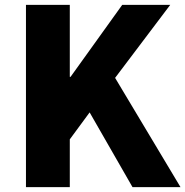

<svg xmlns="http://www.w3.org/2000/svg" viewBox="-20 -764 757 784"><path d="M86 0H265V-195L346 -305L521 0H717L450 -446L675 -744H479L268 -450H265V-744H86Z"/></svg>

Font: Noto Sans T Chinese Black
Style: Bold
Weight: 900
Designer: Ryoko NISHIZUKA (kana & ideographs); Paul D. Hunt (Latin, Greek & Cyrillic); Wenlong ZHANG (bopomofo); Sandoll Communica
Foundry: Adobe Systems Incorporated
Version: Version 1.000;PS 1;hotconv 1.0.78;makeotf.lib2.5.61930